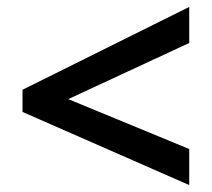

<svg xmlns="http://www.w3.org/2000/svg" viewBox="-20 -639 612 554"><path d="M526 -105V-209L177 -353L526 -515V-619L45 -380V-316Z"/></svg>

Font: Noto Kufi Arabic SemiBold
Style: Regular
Weight: 600
Designer: Monotype Design Team, David Williams, Khaled Hosny
Foundry: Google LLC
Version: Version 2.109